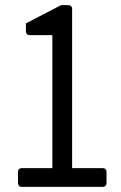

<svg xmlns="http://www.w3.org/2000/svg" viewBox="-20 -728 470 748"><path d="M50 -14V-59Q50 -65 54 -69Q58 -73 64 -73H184V-591H95Q89 -591 85 -595Q81 -599 81 -605V-637L218 -708H247Q253 -708 257 -704Q261 -700 261 -694V-73H381Q387 -73 391 -69Q395 -65 395 -59V-14Q395 -8 391 -4Q387 0 381 0H64Q58 0 54 -4Q50 -8 50 -14Z"/></svg>

Font: Miriam Libre
Style: Regular
Weight: 400
Designer: Michal Sahar
Foundry: Hagilda
Version: Version 1.001